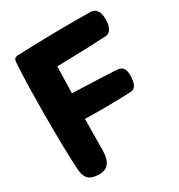

<svg xmlns="http://www.w3.org/2000/svg" viewBox="-175 -804 915 979"><g transform="rotate(-30 283.0 -314.5)"><path d="M203.1 -225.6 201.2 -38.1Q200.2 8.8 181.2 33.2Q162.1 57.6 119.1 55.7Q78.1 53.7 61 34.2Q43.9 14.6 42 -27.3Q35.2 -140.6 35.6 -342.3Q36.1 -543.9 43.9 -653.3Q44.9 -674.8 65.4 -677.7Q328.1 -687.5 504.9 -683.6Q547.9 -677.7 548.8 -616.2Q549.8 -581.1 537.6 -560.1Q525.4 -539.1 506.8 -538.1Q378.9 -531.2 214.8 -528.3Q214.8 -502 212.9 -450.2Q210.9 -398.4 210.9 -372.1Q437.5 -364.3 477.5 -360.4Q517.6 -354.5 514.6 -295.9Q511.7 -230.5 475.6 -228.5Q358.4 -222.7 203.1 -225.6Z"/></g></svg>

Font: Gen Jyuu GothicX Heavy
Style: Bold
Weight: 900
Designer: [Source Han Sans]
Ryoko NISHIZUKA  (kana & ideographs); Paul D. Hunt (Latin, Greek & Cyrillic); Wenlong ZHANG  (bopomofo
Version: Version 1.002.20150607